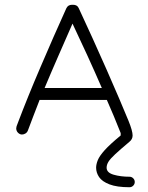

<svg xmlns="http://www.w3.org/2000/svg" viewBox="-20 -564 620 805"><path d="M523 221Q470 221 439 209Q408 197 395.5 178.5Q383 160 383 139Q383 125 390 107.5Q397 90 419 65.5Q441 41 486 4V-6Q471 -44 457 -77.5Q443 -111 428 -145H146Q132 -109 119.5 -76.5Q107 -44 97 -17Q94 -9 87 -4.5Q80 0 72 0Q63 0 55.5 -7.5Q48 -15 48 -26Q48 -29 49.5 -34.5Q51 -40 58 -57Q75 -102 98.5 -160Q122 -218 149 -281Q176 -344 204 -408Q232 -472 258 -529Q265 -544 282 -544H286Q304 -544 310 -530Q337 -472 367.5 -405Q398 -338 427 -272Q456 -206 480 -150Q504 -94 519 -57Q536 -15 536 4Q536 20 522 31Q484 63 463 82.5Q442 102 434.5 114.5Q427 127 427 139Q427 160 456.5 168.5Q486 177 523 177Q532 177 538.5 183.5Q545 190 545 199Q545 208 538.5 214.5Q532 221 523 221ZM407 -195Q378 -262 346 -332Q314 -402 284 -465Q256 -401 225.5 -331.5Q195 -262 167 -195Z"/></svg>

Font: Hubballi
Style: Regular
Weight: 400
Designer: Erin McLaughlin
Version: Version 1.000; ttfautohint (v1.8.3)